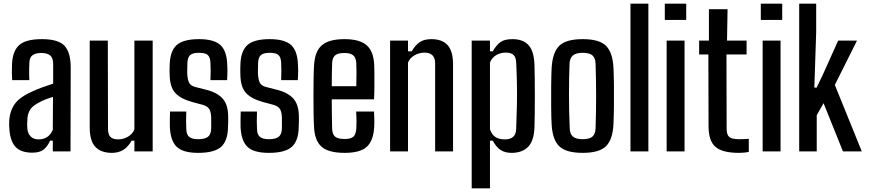

<svg xmlns="http://www.w3.org/2000/svg" viewBox="-20 -820 4718 1040"><path d="M155 7Q95 7 65.5 -23Q36 -53 31 -118Q30 -129 29.5 -142Q29 -155 30 -166Q34 -222 61.5 -259Q89 -296 160 -327Q185 -338 212 -348Q239 -358 268 -367V-474Q268 -505 252.5 -519Q237 -533 203 -533Q174 -533 157 -521.5Q140 -510 139 -480Q138 -468 138 -448.5Q138 -429 138 -411.5Q138 -394 139 -386H46Q43 -423 45 -468Q47 -541 82.5 -574.5Q118 -608 207 -608Q296 -608 329.5 -572Q363 -536 363 -454L362 0H266V-58H251Q237 -26 216 -9.5Q195 7 155 7ZM189 -65Q244 -65 266 -117L267 -295Q246 -289 225.5 -281Q205 -273 181 -259Q149 -241 138.5 -217.5Q128 -194 128 -166Q127 -152 127 -143.5Q127 -135 128 -125Q130 -97 146 -81Q162 -65 189 -65Z M586 8Q528 8 497 -24Q466 -56 466 -130V-600H564L565 -121Q565 -92 578 -78.5Q591 -65 620 -65Q648 -65 673 -79.5Q698 -94 708 -119V-600H807V0H708V-58H693Q673 -23 647 -7.5Q621 8 586 8Z M1053 8Q971 8 937 -25Q903 -58 900 -134Q900 -157 900 -177.5Q900 -198 901 -216H989Q988 -184 988 -162Q988 -140 989 -124Q989 -92 1004.5 -79Q1020 -66 1053 -66Q1090 -66 1106.5 -79Q1123 -92 1124 -124Q1124 -156 1124 -183Q1123 -213 1114 -228.5Q1105 -244 1079 -252L1019 -268Q956 -286 928 -318Q900 -350 899 -416Q898 -443 899 -464Q900 -541 935.5 -574.5Q971 -608 1058 -608Q1140 -608 1174.5 -575.5Q1209 -543 1211 -467Q1212 -459 1212 -443.5Q1212 -428 1211.5 -412Q1211 -396 1210 -386H1120Q1121 -408 1121 -435Q1121 -462 1120 -478Q1119 -509 1106 -521.5Q1093 -534 1058 -534Q1024 -534 1010 -521.5Q996 -509 995 -478Q995 -470 994.5 -457Q994 -444 994 -426Q995 -394 1003 -374.5Q1011 -355 1041 -348L1096 -334Q1157 -319 1186.5 -285.5Q1216 -252 1216 -187Q1216 -171 1216 -159Q1216 -147 1215 -132Q1214 -57 1177.5 -24.5Q1141 8 1053 8Z M1436 8Q1354 8 1320 -25Q1286 -58 1283 -134Q1283 -157 1283 -177.5Q1283 -198 1284 -216H1372Q1371 -184 1371 -162Q1371 -140 1372 -124Q1372 -92 1387.5 -79Q1403 -66 1436 -66Q1473 -66 1489.5 -79Q1506 -92 1507 -124Q1507 -156 1507 -183Q1506 -213 1497 -228.5Q1488 -244 1462 -252L1402 -268Q1339 -286 1311 -318Q1283 -350 1282 -416Q1281 -443 1282 -464Q1283 -541 1318.5 -574.5Q1354 -608 1441 -608Q1523 -608 1557.5 -575.5Q1592 -543 1594 -467Q1595 -459 1595 -443.5Q1595 -428 1594.5 -412Q1594 -396 1593 -386H1503Q1504 -408 1504 -435Q1504 -462 1503 -478Q1502 -509 1489 -521.5Q1476 -534 1441 -534Q1407 -534 1393 -521.5Q1379 -509 1378 -478Q1378 -470 1377.5 -457Q1377 -444 1377 -426Q1378 -394 1386 -374.5Q1394 -355 1424 -348L1479 -334Q1540 -319 1569.5 -285.5Q1599 -252 1599 -187Q1599 -171 1599 -159Q1599 -147 1598 -132Q1597 -57 1560.5 -24.5Q1524 8 1436 8Z M1909 -216H2006Q2007 -201 2007.5 -175.5Q2008 -150 2007 -134Q2003 -58 1967 -25Q1931 8 1847 8Q1759 8 1721.5 -25.5Q1684 -59 1681 -134Q1679 -167 1678.5 -210Q1678 -253 1678 -299Q1678 -345 1678.5 -388Q1679 -431 1681 -464Q1685 -542 1723.5 -575Q1762 -608 1846 -608Q1929 -608 1966.5 -574.5Q2004 -541 2007 -468Q2008 -456 2008 -425Q2008 -394 2008 -355.5Q2008 -317 2006 -282H1777Q1777 -243 1777.5 -204Q1778 -165 1779 -124Q1780 -92 1795.5 -79.5Q1811 -67 1846 -67Q1880 -67 1894 -79.5Q1908 -92 1910 -124Q1911 -139 1911 -163Q1911 -187 1909 -216ZM1846 -533Q1809 -533 1794.5 -519.5Q1780 -506 1779 -478Q1778 -447 1777.5 -416Q1777 -385 1777 -353H1910Q1911 -392 1911 -428.5Q1911 -465 1910 -478Q1908 -508 1893 -520.5Q1878 -533 1846 -533Z M2093 0V-600H2190V-542H2210Q2229 -575 2253 -591.5Q2277 -608 2317 -608Q2375 -608 2404.5 -575.5Q2434 -543 2434 -471V0H2337V-479Q2336 -535 2279 -535Q2251 -535 2225.5 -520.5Q2200 -506 2190 -481V0Z M2535 200V-600H2634V-542H2649Q2668 -575 2690 -591.5Q2712 -608 2756 -608Q2813 -608 2842.5 -576Q2872 -544 2875 -471Q2876 -442 2876.5 -396.5Q2877 -351 2877 -300Q2877 -249 2876.5 -203.5Q2876 -158 2875 -129Q2872 -56 2840 -24Q2808 8 2751 8Q2716 8 2692.5 -7Q2669 -22 2649 -58H2634V200ZM2715 -65Q2774 -65 2776 -121Q2779 -195 2780 -254Q2781 -313 2780 -367.5Q2779 -422 2776 -481Q2775 -509 2762 -522Q2749 -535 2720 -535Q2690 -535 2667 -521Q2644 -507 2634 -481V-119Q2645 -89 2664.5 -77Q2684 -65 2715 -65Z M3136 8Q3046 8 3009 -28Q2972 -64 2968 -148Q2966 -184 2965.5 -239Q2965 -294 2965.5 -351.5Q2966 -409 2968 -452Q2973 -537 3010 -572.5Q3047 -608 3136 -608Q3227 -608 3263 -571.5Q3299 -535 3303 -452Q3305 -412 3305.5 -357.5Q3306 -303 3305.5 -247.5Q3305 -192 3303 -148Q3299 -64 3262.5 -28Q3226 8 3136 8ZM3136 -66Q3174 -66 3189.5 -80.5Q3205 -95 3206 -125Q3209 -215 3209 -299.5Q3209 -384 3206 -475Q3205 -506 3189 -520Q3173 -534 3136 -534Q3099 -534 3082.5 -519Q3066 -504 3065 -474Q3062 -398 3062 -307Q3062 -216 3066 -126Q3067 -95 3083 -80.5Q3099 -66 3136 -66Z M3395 0V-800H3492V0Z M3581 -712V-800H3697V-712ZM3591 0V-600H3688V0Z M3983 8Q3893 8 3855.5 -24.5Q3818 -57 3818 -136L3817 -525H3767V-600H3820V-770H3921L3918 -600H4024V-525H3915L3916 -124Q3916 -90 3930 -78Q3944 -66 3984 -66Q3999 -66 4010 -66.5Q4021 -67 4036 -68V3Q4013 8 3983 8Z M4101 -712V-800H4217V-712ZM4111 0V-600H4208V0Z M4309 0V-800H4401V-646L4391 -346L4403 -345L4435 -411L4520 -600H4622L4502 -360L4648 0H4546L4441 -261L4404 -196V0Z"/></svg>

Font: Big Shoulders Text SemiBold
Style: Regular
Weight: 600
Designer: Patric King
Foundry: XO Type Co
Version: Version 1.000; ttfautohint (v1.8.2)